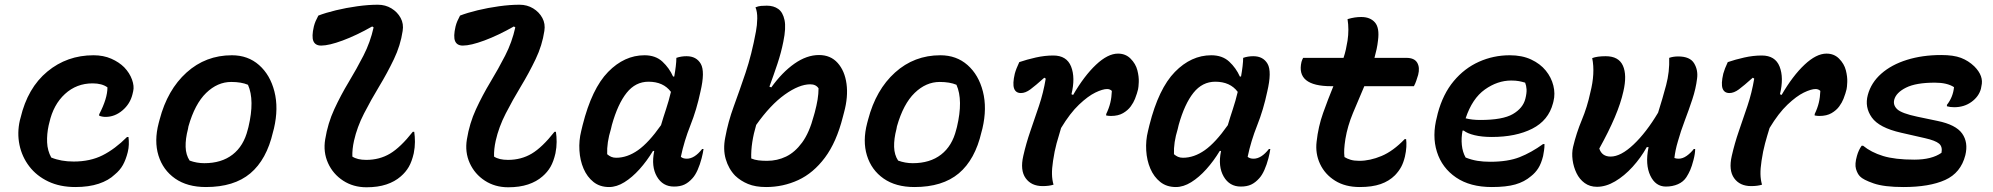

<svg xmlns="http://www.w3.org/2000/svg" viewBox="-20 -781 8440 813"><path d="M376 -547Q418 -547 451 -532.5Q484 -518 506 -496Q529 -472 539 -444Q549 -416 544 -395L541 -382Q531 -341 498.5 -313.5Q466 -286 427 -286Q413 -286 400 -291V-297Q435 -364 435 -411Q412 -428 372 -428Q304 -428 255 -383Q206 -338 189 -262L186 -250Q178 -213 179.5 -178Q181 -143 197 -114Q238 -97 292 -97Q362 -97 414.5 -123.5Q467 -150 518 -201H524Q526 -186 525.5 -169.5Q525 -153 521 -137Q513 -105 500.5 -82.5Q488 -60 466 -42Q440 -17 398 -3Q356 11 299 11Q234 11 184.5 -12.5Q135 -36 104 -76.5Q73 -117 62.5 -167.5Q52 -218 64 -271L67 -282Q97 -409 180.5 -478Q264 -547 376 -547Z M962 -547Q1030 -547 1077 -505.5Q1124 -464 1142 -393.5Q1160 -323 1140 -237L1136 -222Q1109 -105 1040 -47Q971 11 852 11Q773 11 721.5 -25Q670 -61 651 -122.5Q632 -184 652 -260L656 -275Q689 -401 770 -474Q851 -547 962 -547ZM959 -434Q901 -434 853 -387.5Q805 -341 778 -246L776 -235Q765 -193 766 -159Q767 -125 783 -101Q813 -90 845 -90Q918 -90 965 -126.5Q1012 -163 1029 -232L1032 -243Q1059 -357 1030 -422Q1002 -434 959 -434Z M1328 -715Q1359 -727 1402.5 -737.5Q1446 -748 1493 -754.5Q1540 -761 1580 -761Q1612 -761 1637.5 -745.5Q1663 -730 1676.5 -705Q1690 -680 1685 -650Q1676 -589 1648 -530.5Q1620 -472 1585.5 -415Q1551 -358 1521.5 -300.5Q1492 -243 1479 -185Q1471 -149 1472 -118Q1493 -104 1531 -104Q1587 -104 1631.5 -130.5Q1676 -157 1728 -223H1734Q1737 -203 1737 -180Q1737 -157 1732 -132Q1724 -97 1711 -74.5Q1698 -52 1677 -34Q1652 -12 1616 0Q1580 12 1532 12Q1476 12 1433 -16Q1390 -44 1369 -90.5Q1348 -137 1357 -191Q1368 -259 1395.5 -318.5Q1423 -378 1456.5 -433.5Q1490 -489 1519 -545.5Q1548 -602 1562 -665L1556 -669Q1489 -631 1431 -609.5Q1373 -588 1340 -588Q1315 -588 1307 -607Q1299 -626 1309 -669Q1312 -681 1316.5 -691.5Q1321 -702 1328 -715Z M1928 -715Q1959 -727 2002.5 -737.5Q2046 -748 2093 -754.5Q2140 -761 2180 -761Q2212 -761 2237.5 -745.5Q2263 -730 2276.5 -705Q2290 -680 2285 -650Q2276 -589 2248 -530.5Q2220 -472 2185.5 -415Q2151 -358 2121.5 -300.5Q2092 -243 2079 -185Q2071 -149 2072 -118Q2093 -104 2131 -104Q2187 -104 2231.5 -130.5Q2276 -157 2328 -223H2334Q2337 -203 2337 -180Q2337 -157 2332 -132Q2324 -97 2311 -74.5Q2298 -52 2277 -34Q2252 -12 2216 0Q2180 12 2132 12Q2076 12 2033 -16Q1990 -44 1969 -90.5Q1948 -137 1957 -191Q1968 -259 1995.5 -318.5Q2023 -378 2056.5 -433.5Q2090 -489 2119 -545.5Q2148 -602 2162 -665L2156 -669Q2089 -631 2031 -609.5Q1973 -588 1940 -588Q1915 -588 1907 -607Q1899 -626 1909 -669Q1912 -681 1916.5 -691.5Q1921 -702 1928 -715Z M2709 -547Q2756 -547 2785 -520Q2814 -493 2830 -457H2835Q2839 -479 2841.5 -500Q2844 -521 2844 -536Q2864 -543 2887 -543Q2929 -543 2947.5 -510.5Q2966 -478 2946 -393Q2930 -317 2903.5 -250.5Q2877 -184 2863 -117Q2872 -109 2888 -109Q2921 -109 2953 -150H2959Q2958 -142 2956 -132.5Q2954 -123 2951 -111Q2944 -84 2934 -61.5Q2924 -39 2912 -26Q2896 -8 2878 0.5Q2860 9 2834 9Q2786 9 2761.5 -33.5Q2737 -76 2750 -140V-142H2745Q2719 -99 2688 -64.5Q2657 -30 2624 -9.5Q2591 11 2559 11Q2520 11 2493 -10.5Q2466 -32 2451 -67Q2436 -102 2433.5 -144Q2431 -186 2441 -226L2447 -251Q2486 -406 2555 -476.5Q2624 -547 2709 -547ZM2551 -128Q2559 -121 2568 -117Q2577 -113 2589 -113Q2636 -113 2681.5 -145Q2727 -177 2779 -251Q2789 -285 2800.5 -319.5Q2812 -354 2821 -392Q2789 -435 2726 -435Q2671 -435 2633.5 -388Q2596 -341 2571 -252L2567 -235Q2549 -177 2551 -128Z M3549 -286Q3522 -179 3473 -113.5Q3424 -48 3360 -18.5Q3296 11 3224 11Q3179 11 3147.5 -2Q3116 -15 3093 -37Q3065 -66 3053 -107.5Q3041 -149 3051 -199Q3063 -265 3087 -330.5Q3111 -396 3137 -473Q3163 -550 3181 -648Q3186 -674 3186.5 -702.5Q3187 -731 3179 -750Q3191 -755 3202.5 -756Q3214 -757 3227 -757Q3256 -757 3275.5 -743Q3295 -729 3302 -696Q3309 -663 3297 -605Q3288 -559 3272 -511Q3256 -463 3238 -414L3246 -411Q3292 -475 3344 -511.5Q3396 -548 3448 -548Q3497 -548 3527 -514.5Q3557 -481 3564.5 -426Q3572 -371 3554 -305ZM3411 -424Q3364 -424 3303 -380.5Q3242 -337 3182 -252Q3171 -215 3165.5 -179.5Q3160 -144 3161 -110Q3175 -104 3191.5 -102Q3208 -100 3228 -100Q3271 -100 3308.5 -118Q3346 -136 3376.5 -177.5Q3407 -219 3426 -291L3430 -305Q3438 -335 3442 -359.5Q3446 -384 3446 -407Q3435 -424 3411 -424Z M3962 -547Q4030 -547 4077 -505.5Q4124 -464 4142 -393.5Q4160 -323 4140 -237L4136 -222Q4109 -105 4040 -47Q3971 11 3852 11Q3773 11 3721.5 -25Q3670 -61 3651 -122.5Q3632 -184 3652 -260L3656 -275Q3689 -401 3770 -474Q3851 -547 3962 -547ZM3959 -434Q3901 -434 3853 -387.5Q3805 -341 3778 -246L3776 -235Q3765 -193 3766 -159Q3767 -125 3783 -101Q3813 -90 3845 -90Q3918 -90 3965 -126.5Q4012 -163 4029 -232L4032 -243Q4059 -357 4030 -422Q4002 -434 3959 -434Z M4296 -518Q4328 -529 4366 -537.5Q4404 -546 4440 -546Q4497 -546 4515.5 -499Q4534 -452 4517 -382L4524 -379Q4571 -460 4621 -507Q4671 -554 4714 -554Q4746 -554 4767 -533Q4789 -511 4796 -483.5Q4803 -456 4802 -433.5Q4801 -411 4799 -403L4794 -385Q4792 -378 4786 -362.5Q4780 -347 4768 -330.5Q4756 -314 4735.5 -302Q4715 -290 4684 -290Q4679 -290 4674.5 -290.5Q4670 -291 4664 -292V-298Q4676 -323 4681.5 -346Q4687 -369 4688 -396Q4680 -404 4668 -404Q4649 -404 4618 -389Q4587 -374 4549 -338Q4511 -302 4473 -239Q4463 -207 4454 -174Q4445 -141 4439 -100Q4434 -67 4434.5 -43.5Q4435 -20 4441 1Q4422 7 4395 7Q4347 7 4323 -26.5Q4299 -60 4313 -121Q4325 -174 4343 -226Q4361 -278 4379.5 -333Q4398 -388 4408 -448L4402 -452Q4364 -418 4343 -402.5Q4322 -387 4303 -387Q4281 -387 4274 -406.5Q4267 -426 4277 -469Q4280 -480 4284.5 -491.5Q4289 -503 4296 -518Z M5109 -547Q5156 -547 5185 -520Q5214 -493 5230 -457H5235Q5239 -479 5241.5 -500Q5244 -521 5244 -536Q5264 -543 5287 -543Q5329 -543 5347.5 -510.5Q5366 -478 5346 -393Q5330 -317 5303.5 -250.5Q5277 -184 5263 -117Q5272 -109 5288 -109Q5321 -109 5353 -150H5359Q5358 -142 5356 -132.5Q5354 -123 5351 -111Q5344 -84 5334 -61.5Q5324 -39 5312 -26Q5296 -8 5278 0.5Q5260 9 5234 9Q5186 9 5161.5 -33.5Q5137 -76 5150 -140V-142H5145Q5119 -99 5088 -64.5Q5057 -30 5024 -9.5Q4991 11 4959 11Q4920 11 4893 -10.5Q4866 -32 4851 -67Q4836 -102 4833.5 -144Q4831 -186 4841 -226L4847 -251Q4886 -406 4955 -476.5Q5024 -547 5109 -547ZM4951 -128Q4959 -121 4968 -117Q4977 -113 4989 -113Q5036 -113 5081.5 -145Q5127 -177 5179 -251Q5189 -285 5200.5 -319.5Q5212 -354 5221 -392Q5189 -435 5126 -435Q5071 -435 5033.5 -388Q4996 -341 4971 -252L4967 -235Q4949 -177 4951 -128Z M5498 -536H5669Q5675 -554 5679 -572Q5683 -590 5686 -609Q5693 -656 5686 -700Q5703 -705 5716.5 -707Q5730 -709 5744 -709Q5782 -709 5802 -686Q5822 -663 5815 -610Q5813 -591 5809 -572.5Q5805 -554 5800 -536H5935Q5969 -536 5981 -515.5Q5993 -495 5985 -464Q5981 -451 5977 -439Q5973 -427 5967 -416H5757Q5732 -358 5709 -302.5Q5686 -247 5677 -193Q5673 -167 5672 -149.5Q5671 -132 5673 -116Q5684 -109 5699 -104.5Q5714 -100 5736 -100Q5781 -100 5830 -120.5Q5879 -141 5928 -192H5934Q5936 -178 5935 -159Q5934 -140 5929 -118Q5923 -93 5913.5 -75Q5904 -57 5887 -39Q5862 -14 5826 -1.5Q5790 11 5738 11Q5676 11 5633 -16Q5590 -43 5569.5 -87Q5549 -131 5555 -181Q5562 -245 5582.5 -302.5Q5603 -360 5626 -416H5617Q5467 -416 5491 -519Q5494 -529 5498 -536Z M6373 -547Q6425 -547 6463.5 -529Q6502 -511 6525.5 -482Q6549 -453 6557.5 -418.5Q6566 -384 6558 -352L6556 -344Q6537 -271 6468 -236Q6399 -201 6297 -201Q6255 -201 6224 -208.5Q6193 -216 6178 -228H6173Q6167 -197 6170 -167Q6173 -137 6186 -114Q6211 -104 6236 -100Q6261 -96 6290 -96Q6365 -96 6414.5 -115.5Q6464 -135 6514 -171H6520Q6520 -156 6518 -143.5Q6516 -131 6514 -120Q6506 -88 6493.5 -68.5Q6481 -49 6463 -35Q6435 -11 6396.5 0Q6358 11 6297 11Q6205 11 6145.5 -29.5Q6086 -70 6064.5 -138Q6043 -206 6065 -288L6068 -301Q6090 -383 6135.5 -437.5Q6181 -492 6242.5 -519.5Q6304 -547 6373 -547ZM6379 -440Q6321 -440 6267.5 -402Q6214 -364 6186 -280Q6213 -273 6248 -273Q6343 -273 6386 -298Q6429 -323 6439 -363Q6445 -387 6444 -403Q6443 -419 6438 -431Q6425 -435 6411.5 -437.5Q6398 -440 6379 -440Z M6722 -535Q6743 -543 6779 -543Q6834 -543 6852 -503Q6870 -463 6854 -394Q6843 -344 6817.5 -284Q6792 -224 6752 -152Q6763 -118 6800 -118Q6843 -118 6897 -169Q6951 -220 7001 -304Q7020 -364 7035 -420.5Q7050 -477 7048 -536Q7065 -542 7086 -542Q7136 -542 7153.5 -513Q7171 -484 7166 -448Q7161 -406 7146 -360.5Q7131 -315 7114 -270.5Q7097 -226 7085 -183Q7079 -163 7075.5 -146Q7072 -129 7070 -112Q7078 -109 7088 -109Q7105 -109 7122 -121Q7139 -133 7152 -150H7158Q7158 -131 7151 -104Q7144 -77 7137 -61Q7130 -45 7121 -31Q7108 -11 7085 -1Q7062 9 7034 9Q6990 9 6968 -37.5Q6946 -84 6960 -155Q6960 -157 6961 -158H6953Q6928 -113 6893 -74.5Q6858 -36 6819 -13Q6780 10 6742 10Q6712 10 6690 -6Q6668 -22 6655.5 -48Q6643 -74 6639 -103.5Q6635 -133 6641 -159Q6655 -218 6678 -273Q6701 -328 6714 -389Q6735 -471 6722 -535Z M7296 -518Q7328 -529 7366 -537.5Q7404 -546 7440 -546Q7497 -546 7515.5 -499Q7534 -452 7517 -382L7524 -379Q7571 -460 7621 -507Q7671 -554 7714 -554Q7746 -554 7767 -533Q7789 -511 7796 -483.5Q7803 -456 7802 -433.5Q7801 -411 7799 -403L7794 -385Q7792 -378 7786 -362.5Q7780 -347 7768 -330.5Q7756 -314 7735.5 -302Q7715 -290 7684 -290Q7679 -290 7674.5 -290.5Q7670 -291 7664 -292V-298Q7676 -323 7681.5 -346Q7687 -369 7688 -396Q7680 -404 7668 -404Q7649 -404 7618 -389Q7587 -374 7549 -338Q7511 -302 7473 -239Q7463 -207 7454 -174Q7445 -141 7439 -100Q7434 -67 7434.5 -43.5Q7435 -20 7441 1Q7422 7 7395 7Q7347 7 7323 -26.5Q7299 -60 7313 -121Q7325 -174 7343 -226Q7361 -278 7379.5 -333Q7398 -388 7408 -448L7402 -452Q7364 -418 7343 -402.5Q7322 -387 7303 -387Q7281 -387 7274 -406.5Q7267 -426 7277 -469Q7280 -480 7284.5 -491.5Q7289 -503 7296 -518Z M8200 -548Q8252 -548 8283.5 -536Q8315 -524 8340 -500Q8381 -459 8370 -416L8368 -405Q8359 -372 8328 -349.5Q8297 -327 8255 -327Q8237 -327 8224 -331V-337Q8250 -370 8254 -412Q8225 -431 8173 -431Q8093 -431 8051 -410Q8009 -389 8001 -359Q7995 -336 8013.5 -318.5Q8032 -301 8098 -287L8184 -269Q8262 -253 8288.5 -215.5Q8315 -178 8302 -124Q8283 -49 8216.5 -19Q8150 11 8040 11Q7958 11 7913.5 -4.5Q7869 -20 7856 -34Q7845 -45 7839 -65.5Q7833 -86 7843 -121Q7850 -146 7863 -164H7869Q7903 -136 7953.5 -120.5Q8004 -105 8086 -105Q8160 -105 8201 -134Q8206 -160 8190.5 -173Q8175 -186 8131 -196L8030 -219Q7937 -240 7906 -283.5Q7875 -327 7889 -379Q7903 -431 7946 -469Q7989 -507 8054.5 -527.5Q8120 -548 8200 -548Z"/></svg>

Font: Recursive Mn Csl St SmB
Style: Italic
Weight: 600
Italic angle: -15°
Monospace: yes
Version: Version 1.079;hotconv 1.0.112;makeotfexe 2.5.65598; ttfautoh